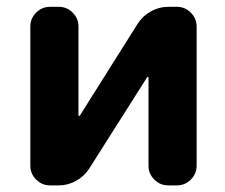

<svg xmlns="http://www.w3.org/2000/svg" viewBox="-20 -566 662 565"><path d="M417 -337.9Q417 -338.9 415.5 -339.4Q414.1 -339.8 413.1 -338.9L242.2 -69.3Q227.5 -46.9 203.6 -33.7Q179.7 -20.5 153.3 -20.5H127Q103.5 -20.5 86.4 -37.6Q69.3 -54.7 69.3 -78.1V-488.3Q69.3 -511.7 86.4 -528.8Q103.5 -545.9 127 -545.9H153.3Q176.8 -545.9 193.8 -528.8Q210.9 -511.7 210.9 -488.3V-226.6Q210.9 -225.6 212.4 -225.1Q213.9 -224.6 214.8 -225.6L385.7 -497.1Q400.4 -519.5 424.3 -532.7Q448.2 -545.9 474.6 -545.9H501Q524.4 -545.9 541.5 -528.8Q558.6 -511.7 558.6 -488.3V-78.1Q558.6 -54.7 541.5 -37.6Q524.4 -20.5 501 -20.5H474.6Q451.2 -20.5 434.1 -37.6Q417 -54.7 417 -78.1Z"/></svg>

Font: Gen Jyuu Gothic P Bold
Style: Bold
Weight: 700
Designer: [Source Han Sans]
Ryoko NISHIZUKA  (kana & ideographs); Paul D. Hunt (Latin, Greek & Cyrillic); Wenlong ZHANG  (bopomofo
Version: Version 1.002.20150607